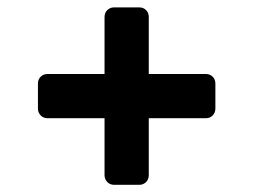

<svg xmlns="http://www.w3.org/2000/svg" viewBox="-20 -557 703 533"><path d="M551.3 -351.6Q562.9 -351.6 570.4 -344.1Q577.9 -336.6 577.9 -325V-255.5Q577.9 -244.2 570.4 -236.5Q562.9 -228.8 551.3 -228.8H112Q100.7 -228.8 93 -236.5Q85.3 -244.2 85.3 -255.5V-325Q85.3 -336.6 93 -344.1Q100.7 -351.6 112 -351.6ZM270.2 -509.9Q270.2 -521.5 277.9 -529Q285.6 -536.5 296.9 -536.5H366.4Q377.9 -536.5 385.5 -529Q393 -521.5 393 -509.9V-70.6Q393 -59.3 385.5 -51.6Q377.9 -43.9 366.4 -43.9H296.9Q285.6 -43.9 277.9 -51.6Q270.2 -59.3 270.2 -70.6Z"/></svg>

Font: Inter Numeric Softened
Style: Regular
Weight: 400
Designer: Aaron212
Version: Version 1.004